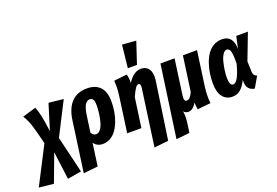

<svg xmlns="http://www.w3.org/2000/svg" viewBox="-214 -1245 2710 1879"><g transform="rotate(-20 1140.5 -305.5)"><path d="M443.8 -527.8 269 -185.1 359.9 195.8 215.8 220.2 178.2 -69.8 69.8 219.2 -82 203.1 118.2 -186Q85.9 -321.3 64.9 -386.5Q43.9 -451.7 12.2 -501L153.8 -543Q171.9 -493.2 183.1 -440.9Q194.3 -388.7 209 -278.8L291 -543.9Z M691.4 -547.9Q779.8 -547.9 827.1 -497.1Q874.5 -446.3 874.5 -348.1Q874.5 -293 865.7 -240.2Q856.9 -187.5 838.6 -140.9Q820.3 -94.2 794.7 -59.1Q769 -23.9 732.9 -3.4Q696.8 17.1 654.8 17.1Q595.2 17.1 562.5 -28.8L529.8 206.1L379.4 222.2L452.6 -303.2Q469.2 -423.3 529.5 -485.6Q589.8 -547.9 691.4 -547.9ZM624.5 -95.2Q650.9 -95.2 671.4 -122.1Q691.9 -148.9 703.1 -191.2Q714.4 -233.4 720 -277.3Q725.6 -321.3 725.6 -362.8Q725.6 -403.3 714.6 -420.7Q703.6 -438 680.7 -438Q649.4 -438 629.6 -403.8Q609.9 -369.6 599.6 -293.9L576.7 -129.9Q594.2 -95.2 624.5 -95.2Z M1161.6 -833 1306.2 -821.8 1231.4 -596.2H1136.2ZM1116.2 222.2 1198.2 -366.2Q1205.1 -414.1 1180.2 -414.1Q1163.1 -414.1 1145 -387.2Q1127 -360.4 1103.5 -306.2L1060.5 0H912.6L965.3 -381.8Q975.1 -453.6 969.2 -526.9L1104.5 -542Q1116.7 -506.3 1114.3 -450.2Q1175.8 -547.9 1253.4 -547.9Q1308.6 -547.9 1335.4 -505.4Q1362.3 -462.9 1351.6 -390.1L1264.2 206.1Z M1784.2 -181.2Q1770 -78.1 1779.3 1L1641.1 15.1Q1634.3 -27.8 1635.3 -57.1Q1613.3 -23.4 1593.3 -7.8Q1573.2 7.8 1547.9 7.8Q1518.1 7.8 1500 -15.1Q1509.3 39.1 1499 111.8L1485.8 205.1L1346.2 219.2L1452.1 -530.8H1599.1L1547.9 -160.2Q1543.5 -127.4 1550 -114.3Q1556.6 -101.1 1572.3 -101.1Q1587.9 -101.1 1604 -116.9Q1620.1 -132.8 1635.3 -167L1686 -530.8H1833Z M2096.7 -547.9Q2210.9 -547.9 2213.9 -405.8L2241.7 -530.8H2362.8L2258.8 -258.8L2262.7 -147.9Q2264.2 -125 2273.4 -113.3Q2282.7 -101.6 2300.8 -96.2L2235.8 16.1Q2197.8 10.7 2176.5 -13.2Q2155.3 -37.1 2153.8 -79.1V-105Q2126 -45.4 2090.3 -14.6Q2054.7 16.1 2004.9 16.1Q1940.4 16.1 1903.6 -32.2Q1866.7 -80.6 1866.7 -172.9Q1866.7 -224.6 1874.3 -275.4Q1881.8 -326.2 1899.4 -376Q1917 -425.8 1942.6 -463.6Q1968.3 -501.5 2008.1 -524.7Q2047.9 -547.9 2096.7 -547.9ZM2107.4 -437Q2085 -437 2066.4 -408.9Q2047.9 -380.9 2037.1 -339.1Q2026.4 -297.4 2020.5 -254.9Q2014.6 -212.4 2014.6 -178.2Q2014.6 -94.2 2051.8 -94.2Q2105 -94.2 2151.9 -273.9Q2153.8 -366.2 2143.6 -401.6Q2133.3 -437 2107.4 -437Z"/></g></svg>

Font: Fira Sans Compressed
Style: Bold Italic
Weight: 700
Width: 3
Italic angle: -8°
Designer: Carrois Corporate & Edenspiekermann AG
Foundry: Carrois Corporate GbR & Edenspiekermann AG
Version: Version 4.203;PS 004.203;hotconv 1.0.88;makeotf.lib2.5.64775